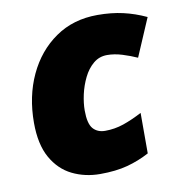

<svg xmlns="http://www.w3.org/2000/svg" viewBox="-69 -627 654 700"><g transform="rotate(-10 258.0 -276.5)"><path d="M247.1 9.8Q190.9 9.8 144 -13.2Q97.2 -36.1 69.1 -85.9Q41 -135.7 41 -215.8Q41 -313.5 77.6 -392.1Q114.3 -470.7 180.7 -516.8Q247.1 -563 336.9 -563Q388.7 -563 431.4 -553.2Q474.1 -543.5 516.1 -523.9L456.1 -383.8Q431.2 -395 402.1 -404.1Q373 -413.1 346.2 -413.1Q316.9 -413.1 295.2 -394.8Q273.4 -376.5 259.3 -347.7Q245.1 -318.8 238 -286.9Q231 -254.9 231 -228Q231 -179.2 247.3 -160.6Q263.7 -142.1 292 -142.1Q327.1 -142.1 360.1 -153.3Q393.1 -164.6 430.2 -184.1V-34.2Q391.1 -13.2 348.1 -1.7Q305.2 9.8 247.1 9.8Z"/></g></svg>

Font: Open Sans ExtraBold
Style: Italic
Weight: 800
Italic angle: -12°
Designer: Monotype Design Team
Foundry: Monotype Imaging Inc.
Version: Version 3.000; ttfautohint (v1.8.4)